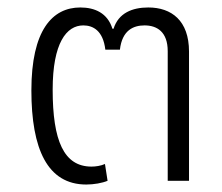

<svg xmlns="http://www.w3.org/2000/svg" viewBox="-20 -484 595 514"><path d="M211 10C231 10 254 6 268 0L261 -45C250 -40 236 -38 225 -38C151 -38 121 -107 121 -244C121 -369 158 -416 203 -416C229 -416 256 -402 262 -351H301C307 -403 337 -416 367 -416C400 -416 429 -399 429 -347V0H486V-346C486 -429 439 -464 377 -464C334 -464 297 -449 284 -407H281C268 -449 234 -464 195 -464C120 -464 64 -403 64 -242C64 -85 107 10 211 10Z"/></svg>

Font: Noto Sans Thai UI Light
Style: Regular
Weight: 300
Designer: Monotype Design Team
Foundry: Monotype Imaging Inc.
Version: Version 2.000